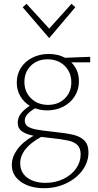

<svg xmlns="http://www.w3.org/2000/svg" viewBox="-20 -698 516 1007"><path d="M453 -371H354Q394 -331 394 -272Q394 -229 372.5 -194Q351 -159 312.5 -139Q274 -119 227 -119Q194 -119 164 -130Q137 -114 123.5 -98.5Q110 -83 110 -65Q110 -45 126 -34.5Q142 -24 171.5 -18.5Q201 -13 258 -7Q327 0 364.5 9Q402 18 423 39.5Q444 61 444 101Q444 152 412.5 195Q381 238 327.5 263.5Q274 289 211 289Q137 289 89.5 255.5Q42 222 42 167Q42 126 70.5 86Q99 46 156 14Q116 6 94.5 -9.5Q73 -25 73 -53Q73 -80 88.5 -101Q104 -122 136 -143Q104 -163 86 -194.5Q68 -226 68 -265Q68 -308 89.5 -342Q111 -376 149.5 -395.5Q188 -415 235 -415Q284 -415 321 -395L453 -400ZM354 -266Q354 -319 319 -353Q284 -387 229 -387Q176 -387 142 -353.5Q108 -320 108 -268Q108 -216 143 -182Q178 -148 232 -148Q286 -148 320 -181.5Q354 -215 354 -266ZM239 25Q224 24 196 20Q86 80 86 159Q86 206 122.5 233.5Q159 261 219 261Q270 261 312.5 240.5Q355 220 379 186Q403 152 403 112Q403 79 386 62.5Q369 46 337 39Q305 32 239 25ZM99 -660 119 -678 238 -548 355 -678 375 -660 238 -498Z"/></svg>

Font: Ysabeau Light
Style: Regular
Weight: 300
Designer: Christian Thalmann (Catharsis Fonts)
Version: Version 0.003